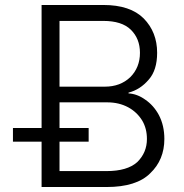

<svg xmlns="http://www.w3.org/2000/svg" viewBox="-20 -749 740 771"><path d="M557 -675Q611 -620 611 -537Q611 -467 577 -429Q543 -389 496 -377V-374Q531 -372 563 -349Q597 -326 618 -287Q640 -245 640 -191Q640 -107 583 -53Q528 2 408 2H147V-729H395Q503 -729 557 -675ZM531 -98Q570 -136 570 -191Q570 -233 551 -265Q530 -299 495 -318Q458 -338 411 -338H219V-62H408Q491 -62 531 -98ZM503 -439Q542 -478 542 -537Q542 -594 505 -630Q469 -665 395 -665H219V-401H401Q463 -401 503 -439ZM336 -235V-180H32V-235Z"/></svg>

Font: Sinter Normal
Style: Regular
Weight: 350
Foundry: Adobe & rsms
Version: Version 1.000